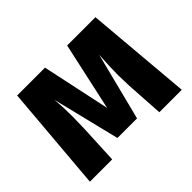

<svg xmlns="http://www.w3.org/2000/svg" viewBox="-118 -719 907 907"><g transform="rotate(-45 336.0 -265.5)"><path d="M493 0 481 -190Q479 -240 479 -262Q479 -311 484 -393L398 -54H267L184 -392Q189 -340 189 -273Q189 -246 187 -190L178 0H29L74 -531H260L333 -189L408 -531H597L643 0Z"/></g></svg>

Font: Fira Sans BGR
Style: Bold
Weight: 700
Designer: bBox Type GmbH & Carrois Corporate GbR & Edenspiekermann AG
Foundry: bBox Type GmbH & Carrois Corporate GbR & Edenspiekermann AG
Version: Version 4.301